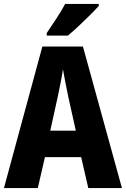

<svg xmlns="http://www.w3.org/2000/svg" viewBox="-20 -950 636 970"><path d="M426 0 390 -156H207L171 0H0L194 -715H399L596 0ZM326 -456Q319 -490 311 -530Q303 -570 298 -600Q294 -571 286 -531Q278 -491 271 -458L234 -290H363ZM479 -920Q463 -902 435.5 -874.5Q408 -847 378 -819Q348 -791 323 -770H216V-783Q241 -820 266 -858Q291 -896 309 -930H479Z"/></svg>

Font: Noto Sans Myanmar Condensed ExtraBold
Style: Regular
Weight: 800
Width: 3
Designer: Monotype Design Team
Foundry: Monotype Imaging Inc.
Version: Version 2.107; ttfautohint (v1.8.4.7-5d5b)